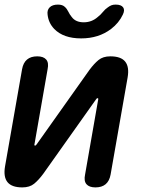

<svg xmlns="http://www.w3.org/2000/svg" viewBox="-20 -805 640 835"><path d="M2 -82 76 -504Q81 -532 97.5 -546Q114 -560 142 -560Q169 -560 181 -546Q193 -532 187 -504L130 -178Q129 -175 129.5 -173.5Q130 -172 133 -172Q135 -172 136.5 -173.5Q138 -175 140 -178L369 -501Q389 -528 408.5 -544Q428 -560 460 -560Q506 -560 524.5 -537Q543 -514 535 -468L461 -46Q456 -18 439.5 -4Q423 10 395 10Q368 10 356 -4Q344 -18 350 -46L407 -372Q408 -375 407 -376.5Q406 -378 404 -378Q402 -378 400.5 -376.5Q399 -375 397 -372L168 -49Q148 -22 128.5 -6Q109 10 77 10Q31 10 12.5 -13Q-6 -36 2 -82ZM187 -741Q184 -761 196 -773Q208 -785 232 -785Q242 -785 249.5 -782.5Q257 -780 262 -775Q271 -767 277 -754.5Q283 -742 292 -731Q309 -708 344 -708Q379 -708 405 -731Q418 -741 427.5 -753Q437 -765 449 -773Q457 -779 464.5 -782Q472 -785 483 -785Q507 -785 515.5 -773Q524 -761 514 -741Q497 -705 463 -679Q409 -638 333 -638Q256 -638 216 -679Q191 -705 187 -741Z"/></svg>

Font: Maple Mono NL SemiBold
Style: Italic
Weight: 600
Italic angle: -10°
Monospace: yes
Designer: subframe7536
Version: Version 7.000